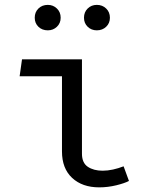

<svg xmlns="http://www.w3.org/2000/svg" viewBox="-20 -776 640 807"><path d="M240.5 -455.5H62.5L72.5 -526.5H324.5V-130Q324.5 -91.5 349 -75Q373.5 -58.5 411.5 -58.5Q432.5 -58.5 455.2 -63.5Q478 -68.5 499.5 -77L522 -15.5Q504.5 -6 468.8 2.8Q433 11.5 397 11.5Q326 11.5 283.2 -28.2Q240.5 -68 240.5 -139.5ZM181 -648.5Q157 -648.5 141.5 -663.5Q126 -678.5 126 -701.5Q126 -725 141.5 -740.2Q157 -755.5 181 -755.5Q203.5 -755.5 219.2 -740.2Q235 -725 235 -701.5Q235 -678.5 219.2 -663.5Q203.5 -648.5 181 -648.5ZM387 -648.5Q364 -648.5 348.5 -663.5Q333 -678.5 333 -701.5Q333 -725 348.5 -740.2Q364 -755.5 387 -755.5Q410.5 -755.5 426.2 -740.2Q442 -725 442 -701.5Q442 -678.5 426.2 -663.5Q410.5 -648.5 387 -648.5Z"/></svg>

Font: Fira Code Light
Style: Regular
Weight: 400
Monospace: yes
Version: Version 5.002